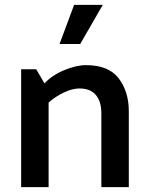

<svg xmlns="http://www.w3.org/2000/svg" viewBox="-20 -770 613 790"><path d="M285 -750H403L310 -589H225ZM163 -427Q195 -461 244.5 -481.5Q294 -502 334 -502Q427 -502 468.5 -447.5Q510 -393 510 -312V0H397V-305Q397 -352 374.5 -379Q352 -406 307 -406Q278 -406 243 -389.5Q208 -373 180 -348V0H67V-485H129Z"/></svg>

Font: Palanquin SemiBold
Style: Regular
Weight: 600
Designer: Pria Ravichandran
Version: Version 1.0.4